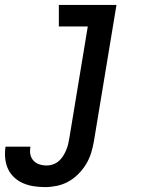

<svg xmlns="http://www.w3.org/2000/svg" viewBox="-81 -540 601 783"><path d="M103 223Q79 223 56.5 219.5Q34 216 14 207.5Q-6 199 -22 184.5Q-38 170 -47.5 150.5Q-57 131 -59.5 108Q-62 85 -59 62L-58 58H43V60Q40 76 43 90.5Q46 105 56 115.5Q66 126 80 130.5Q94 135 109 135Q122 135 135 130.5Q148 126 158.5 117Q169 108 176.5 96Q184 84 189 72Q194 60 197 47.5Q200 35 202 22L277 -432H159V-520H394L302 36Q298 60 290.5 84Q283 108 270 129.5Q257 151 238 170Q219 189 197 201Q175 213 150.5 218Q126 223 103 223Z"/></svg>

Font: Iosevka Term Curly SmBd Obl
Style: Regular
Weight: 600
Italic angle: -9°
Designer: Belleve Invis
Foundry: Belleve Invis
Version: Version 32.3.0